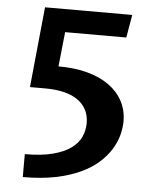

<svg xmlns="http://www.w3.org/2000/svg" viewBox="-52 -759 646 803"><g transform="rotate(5 271.0 -357.5)"><path d="M104.5 -715.3H470.7L454.1 -619.1H197.3L182.1 -474.1Q250 -474.1 304.2 -459.5Q358.4 -444.8 395.8 -417.7Q433.1 -390.6 453.1 -352.8Q473.1 -314.9 473.1 -269Q473.1 -241.7 465.1 -210.9Q457 -180.2 438.5 -150.1Q419.9 -120.1 389.6 -93Q359.4 -65.9 314.9 -45.2Q270.5 -24.4 210.9 -12.2Q151.4 0 73.7 0V-96.2Q143.6 -96.2 190.9 -108.6Q238.3 -121.1 267.1 -142.1Q295.9 -163.1 308.1 -190.4Q320.3 -217.8 320.3 -247.6Q320.3 -280.8 306.9 -305.2Q293.5 -329.6 269.3 -345.7Q245.1 -361.8 211.4 -369.6Q177.7 -377.4 137.7 -377.4H70.8Z"/></g></svg>

Font: Proza Libre
Style: SemiBold
Weight: 600
Designer: Jasper de Waard
Foundry: Jasper de Waard
Version: Version 1.000; ttfautohint (v1.4.1.8-43bc) -l 8 -r 50 -G 200